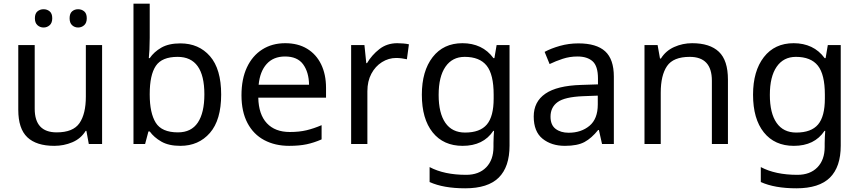

<svg xmlns="http://www.w3.org/2000/svg" viewBox="-20 -780 4659 1040"><path d="M533 -536V0H461L448 -71H444Q418 -29 372 -9.5Q326 10 274 10Q177 10 128 -36.5Q79 -83 79 -185V-536H168V-191Q168 -63 287 -63Q376 -63 410.5 -113Q445 -163 445 -257V-536ZM169 -681Q169 -707 183 -718.5Q197 -730 216 -730Q235 -730 249 -718.5Q263 -707 263 -681Q263 -656 249 -643.5Q235 -631 216 -631Q197 -631 183 -643.5Q169 -656 169 -681ZM357 -681Q357 -707 370.5 -718.5Q384 -730 403 -730Q422 -730 436 -718.5Q450 -707 450 -681Q450 -656 436 -643.5Q422 -631 403 -631Q384 -631 370.5 -643.5Q357 -656 357 -681Z M791 -575Q791 -541 789.5 -511.5Q788 -482 786 -465H791Q814 -499 854 -522Q894 -545 957 -545Q1057 -545 1117.5 -475.5Q1178 -406 1178 -268Q1178 -130 1117 -60Q1056 10 957 10Q894 10 854 -13Q814 -36 791 -68H784L766 0H703V-760H791ZM942 -472Q857 -472 824 -423Q791 -374 791 -271V-267Q791 -168 823.5 -115.5Q856 -63 944 -63Q1016 -63 1051.5 -116Q1087 -169 1087 -269Q1087 -472 942 -472Z M1525 -546Q1594 -546 1643.5 -516Q1693 -486 1719.5 -431.5Q1746 -377 1746 -304V-251H1379Q1381 -160 1425.5 -112.5Q1470 -65 1550 -65Q1601 -65 1640.5 -74.5Q1680 -84 1722 -102V-25Q1681 -7 1641 1.5Q1601 10 1546 10Q1470 10 1411.5 -21Q1353 -52 1320.5 -113.5Q1288 -175 1288 -264Q1288 -352 1317.5 -415Q1347 -478 1400.5 -512Q1454 -546 1525 -546ZM1524 -474Q1461 -474 1424.5 -433.5Q1388 -393 1381 -321H1654Q1653 -389 1622 -431.5Q1591 -474 1524 -474Z M2132 -546Q2147 -546 2164.5 -544.5Q2182 -543 2195 -540L2184 -459Q2171 -462 2155.5 -464Q2140 -466 2126 -466Q2085 -466 2049 -443.5Q2013 -421 1991.5 -380.5Q1970 -340 1970 -286V0H1882V-536H1954L1964 -438H1968Q1994 -482 2035 -514Q2076 -546 2132 -546Z M2485 -546Q2538 -546 2580.5 -526Q2623 -506 2653 -465H2658L2670 -536H2740V9Q2740 124 2681.5 182Q2623 240 2500 240Q2382 240 2307 206V125Q2386 167 2505 167Q2574 167 2613.5 126.5Q2653 86 2653 16V-5Q2653 -17 2654 -39.5Q2655 -62 2656 -71H2652Q2598 10 2486 10Q2382 10 2323.5 -63Q2265 -136 2265 -267Q2265 -395 2323.5 -470.5Q2382 -546 2485 -546ZM2497 -472Q2430 -472 2393 -418.5Q2356 -365 2356 -266Q2356 -167 2392.5 -114.5Q2429 -62 2499 -62Q2580 -62 2617 -105.5Q2654 -149 2654 -246V-267Q2654 -377 2616 -424.5Q2578 -472 2497 -472Z M3113 -545Q3211 -545 3258 -502Q3305 -459 3305 -365V0H3241L3224 -76H3220Q3185 -32 3146.5 -11Q3108 10 3040 10Q2967 10 2919 -28.5Q2871 -67 2871 -149Q2871 -229 2934 -272.5Q2997 -316 3128 -320L3219 -323V-355Q3219 -422 3190 -448Q3161 -474 3108 -474Q3066 -474 3028 -461.5Q2990 -449 2957 -433L2930 -499Q2965 -518 3013 -531.5Q3061 -545 3113 -545ZM3139 -259Q3039 -255 3000.5 -227Q2962 -199 2962 -148Q2962 -103 2989.5 -82Q3017 -61 3060 -61Q3128 -61 3173 -98.5Q3218 -136 3218 -214V-262Z M3729 -546Q3825 -546 3874 -499.5Q3923 -453 3923 -349V0H3836V-343Q3836 -472 3716 -472Q3627 -472 3593 -422Q3559 -372 3559 -278V0H3471V-536H3542L3555 -463H3560Q3586 -505 3632 -525.5Q3678 -546 3729 -546Z M4279 -546Q4332 -546 4374.5 -526Q4417 -506 4447 -465H4452L4464 -536H4534V9Q4534 124 4475.5 182Q4417 240 4294 240Q4176 240 4101 206V125Q4180 167 4299 167Q4368 167 4407.5 126.5Q4447 86 4447 16V-5Q4447 -17 4448 -39.5Q4449 -62 4450 -71H4446Q4392 10 4280 10Q4176 10 4117.5 -63Q4059 -136 4059 -267Q4059 -395 4117.5 -470.5Q4176 -546 4279 -546ZM4291 -472Q4224 -472 4187 -418.5Q4150 -365 4150 -266Q4150 -167 4186.5 -114.5Q4223 -62 4293 -62Q4374 -62 4411 -105.5Q4448 -149 4448 -246V-267Q4448 -377 4410 -424.5Q4372 -472 4291 -472Z"/></svg>

Font: Noto Sans Nushu
Style: Regular
Weight: 400
Designer: Lisa Huang
Foundry: Lisa Huang
Version: Version 1.003; ttfautohint (v1.8.4.7-5d5b)